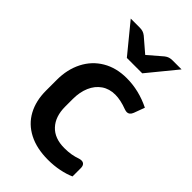

<svg xmlns="http://www.w3.org/2000/svg" viewBox="-242 -880 981 981"><g transform="rotate(45 248.5 -390.0)"><path d="M305.7 14.6Q223.6 14.6 165.8 -15.4Q107.9 -45.4 78.4 -100.1Q48.8 -154.8 48.8 -228.5V-306.6Q48.8 -381.8 78.9 -440.7Q108.9 -499.5 164.8 -532.5Q220.7 -565.4 295.4 -565.4Q383.8 -565.4 467.8 -523.9L446.3 -465.8Q437.5 -442.4 417.5 -442.4Q411.6 -442.4 401.4 -445.8Q352.5 -464.4 314 -464.4Q271.5 -464.4 240.2 -442.9Q209 -421.4 192.4 -383.1Q175.8 -344.7 175.8 -294.9V-240.2Q175.8 -168.5 213.9 -127.7Q252 -86.9 322.3 -86.9Q350.6 -86.9 372.3 -90.8Q394 -94.7 414.6 -102.1Q423.3 -104.5 429.2 -104.5Q441.4 -104.5 448 -96.7Q454.6 -88.9 454.6 -73.7V-14.2Q425.3 -1 386.7 6.8Q348.1 14.6 305.7 14.6ZM222.7 -638.7H334L461.9 -794.9H397.5Q383.8 -794.9 374 -791.7Q364.3 -788.6 354 -780.8L278.3 -715.8L202.6 -780.8Q192.4 -788.6 182.6 -791.7Q172.9 -794.9 159.2 -794.9H94.7Z"/></g></svg>

Font: Lycee Sans SemiBold
Style: Regular
Weight: 600
Designer: Justin Alvin
Foundry: Alkove Design
Version: Version 1.030